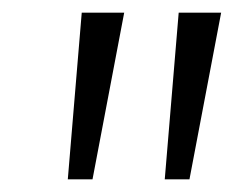

<svg xmlns="http://www.w3.org/2000/svg" viewBox="-20 -632 376 303"><path d="M109 -612H176L126 -349H87ZM262 -612H329L279 -349H240Z"/></svg>

Font: Yrsa Light
Style: Italic
Weight: 300
Italic angle: -7.10001°
Designer: Anna Giedrys (Yrsa+Rasa design), David Brezina (Yrsa art-direction, Rasa art-direction, design)
Foundry: Rosetta Type Foundry
Version: Version 2.004